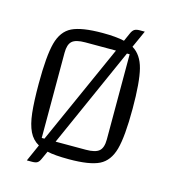

<svg xmlns="http://www.w3.org/2000/svg" viewBox="-114 -794 859 962"><g transform="rotate(15 315.5 -313.0)"><path d="M559 -312Q559 -168 540.5 -101Q522 -34 472.5 -9.5Q423 15 316 15Q242 15 203 6L184 48Q177 64 168 69.5Q159 75 141 75H114L153 -13Q120 -31 102.5 -67Q85 -103 78.5 -161Q72 -219 72 -312Q72 -456 90 -523.5Q108 -591 158 -615.5Q208 -640 316 -640Q386 -640 429 -630L448 -673Q455 -689 464.5 -695Q474 -701 491 -701H518L478 -612Q525 -584 542 -517Q559 -450 559 -312ZM171 -53 403 -572H244Q195 -572 176 -555Q157 -538 157 -495V-53ZM474 -572H460L229 -53H386Q435 -53 454.5 -70Q474 -87 474 -130Z"/></g></svg>

Font: Changa Light
Style: Regular
Weight: 300
Designer: Eduardo Rodriguez Tunni
Foundry: Eduardo Rodriguez Tunni
Version: Version 2.002; ttfautohint (v1.5) -l 8 -r 50 -G 110 -x 14 -H